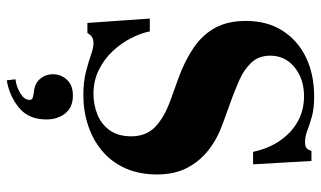

<svg xmlns="http://www.w3.org/2000/svg" viewBox="-211 -501 951 569"><g transform="rotate(90 264.5 -216.5)"><path d="M262 12Q223 12 193.5 4.5Q164 -3 143 -10.5Q122 -18 108 -18Q96 -18 89 -13Q82 -8 78 0H48L35 -185H73Q78 -159 93 -129.5Q108 -100 132 -74.5Q156 -49 188 -33.5Q220 -18 258 -18Q290 -18 319 -29.5Q348 -41 366 -66Q384 -91 384 -130Q384 -174 356 -201Q328 -228 275 -247L214 -269Q161 -288 122 -314.5Q83 -341 62.5 -378.5Q42 -416 42 -470Q42 -532 70.5 -577.5Q99 -623 149.5 -647.5Q200 -672 266 -672Q301 -672 324.5 -665.5Q348 -659 366 -652Q384 -645 401 -645Q415 -645 420 -650.5Q425 -656 427 -664H457L467 -491H430Q420 -538 396 -572Q372 -606 339 -624Q306 -642 265 -642Q214 -642 179.5 -614Q145 -586 145 -542Q145 -507 166.5 -485Q188 -463 217 -450.5Q246 -438 267 -430L344 -402Q390 -386 424 -359.5Q458 -333 477.5 -295.5Q497 -258 497 -207Q497 -153 478.5 -112Q460 -71 427 -43.5Q394 -16 351.5 -2Q309 12 262 12ZM218 239 215 213Q236 211 256 199Q276 187 276 172Q276 165 272 163Q268 161 256 159Q228 157 214 140.5Q200 124 200 102Q200 79 216 61Q232 43 263 43Q298 43 316 65.5Q334 88 334 122Q334 174 299.5 202.5Q265 231 218 239Z"/></g></svg>

Font: Frank Ruhl Libre ExtraBold
Style: Regular
Weight: 800
Designer: Yanek Iontef
Foundry: Fontef
Version: Version 6.003;gftools[0.9.30]